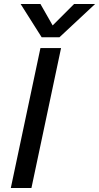

<svg xmlns="http://www.w3.org/2000/svg" viewBox="-20 -939 495 959"><path d="M83 -919H182L243 -812L350 -919H455L277 -753H188ZM182 -699H285L137 0H34Z"/></svg>

Font: Prompt
Style: Italic
Weight: 400
Italic angle: -12°
Designer: Katatrad Team
Foundry: CadsonDemak
Version: Version 1.001